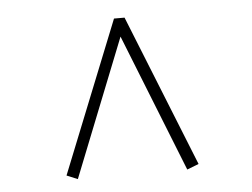

<svg xmlns="http://www.w3.org/2000/svg" viewBox="-39 -727 665 507"><g transform="rotate(-5 294.0 -473.0)"><path d="M469 -278 438 -266 293 -631 148 -266 119 -278 280 -680H308Z"/></g></svg>

Font: Inria Serif Light
Style: Regular
Weight: 300
Designer: Black Foundry Team
Foundry: Black Foundry
Version: Version 1.000; ttfautohint (v1.8.3)